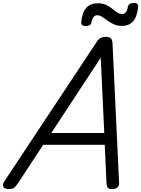

<svg xmlns="http://www.w3.org/2000/svg" viewBox="-72 -1264 954 1298"><path d="M-15 14Q-41 14 -49 -1.5Q-57 -17 -42 -39L578 -975Q592 -998 607 -1006.5Q622 -1015 646 -1015Q665 -1015 676.5 -1005.5Q688 -996 689 -964L733 -31Q735 -11 723.5 1.5Q712 14 686 14Q664 14 657 5.5Q650 -3 648 -23L636 -285H220L50 -26Q32 0 21.5 7Q11 14 -15 14ZM275 -365H633L609 -874ZM507 -1088Q475 -1088 477 -1115Q484 -1182 512 -1212Q540 -1242 589 -1242Q621 -1242 644.5 -1231.5Q668 -1221 685.5 -1206Q703 -1191 719.5 -1180Q736 -1169 755 -1169Q768 -1169 778 -1180.5Q788 -1192 792 -1217Q797 -1244 834 -1244Q850 -1244 856.5 -1237Q863 -1230 862 -1217Q855 -1151 828 -1120Q801 -1089 752 -1089Q721 -1089 697 -1100Q673 -1111 654 -1125Q635 -1139 618.5 -1150Q602 -1161 584 -1161Q570 -1161 560 -1148Q550 -1135 545 -1110Q543 -1099 533.5 -1093.5Q524 -1088 507 -1088Z"/></svg>

Font: Playwrite MX
Style: Regular
Weight: 400
Designer: Veronika Burian, José Scaglione
Foundry: TypeTogether
Version: Version 1.002